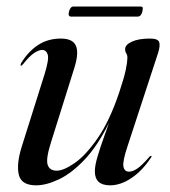

<svg xmlns="http://www.w3.org/2000/svg" viewBox="-20 -561 521 590"><path d="M444.5 -82Q447.5 -81 443.5 -76Q417 -36 383.8 -13.8Q350.5 8.5 318 8.5Q271.5 8.5 271.5 -34.5Q271.5 -52.5 279.8 -80.2Q288 -108 298.2 -136.2Q308.5 -164.5 315 -183.5Q279.5 -112 239.5 -70Q199.5 -28 160.8 -9.8Q122 8.5 91 8.5Q45.5 8.5 37.8 -24.2Q30 -57 47 -111L116.5 -331.5Q131 -378 126.8 -392.8Q122.5 -407.5 109.5 -407.5Q99 -407.5 85 -398.2Q71 -389 51 -364Q46.5 -358.5 44.5 -359Q41.5 -360 45.5 -368Q67 -403 97.2 -422.8Q127.5 -442.5 167 -442.5Q203.5 -442.5 213.2 -420.5Q223 -398.5 208.5 -352.5L136.5 -123Q120.5 -72.5 126.5 -54.5Q132.5 -36.5 154.5 -36.5Q175.5 -36.5 209.5 -60Q243.5 -83.5 280.2 -136.5Q317 -189.5 346.5 -277.5Q362 -324 366.8 -348Q371.5 -372 371.5 -383.5Q371.5 -392 368 -397Q364.5 -402 364.5 -410Q364.5 -423.5 385.2 -433Q406 -442.5 441 -442.5Q465 -442.5 469 -432Q473 -421.5 466 -399L372.5 -113.5Q356.5 -66 359.2 -49.8Q362 -33.5 376.5 -33.5Q387.5 -33.5 401.5 -42.8Q415.5 -52 438.5 -78.5Q442 -82.5 444.5 -82ZM192 -525.5Q196 -541 206 -541H411Q417 -541 418.2 -538.2Q419.5 -535.5 417.5 -525.5Q413.5 -510 403 -510H198.5Q188 -510 192 -525.5Z"/></svg>

Font: Fraunces 144pt S000
Style: Italic
Weight: 400
Italic angle: -16°
Version: Version 1.000; ttfautohint (v1.8.3)